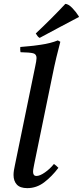

<svg xmlns="http://www.w3.org/2000/svg" viewBox="-20 -961 428 993"><path d="M259 -113Q272 -104 282 -93Q248 -48 208.5 -18Q169 12 121 12Q84 12 67 -6.5Q50 -25 50 -56Q50 -67 52 -80Q54 -93 57 -106L162 -617Q165 -631 167 -642.5Q169 -654 169 -661Q169 -681 151.5 -685.5Q134 -690 86 -691Q85 -698 84.5 -704.5Q84 -711 85 -718Q139 -722 190.5 -729.5Q242 -737 279 -752L292 -745Q282 -708 271.5 -664Q261 -620 250 -565L157 -112Q156 -105 153.5 -93.5Q151 -82 151 -72Q151 -63 155 -57Q159 -51 169 -51Q186 -51 212 -69Q238 -87 259 -113ZM388 -876V-873Q343 -850 290.5 -821.5Q238 -793 185 -765Q178 -769 174 -774.5Q170 -780 165 -788Q245 -863 318 -941Q334 -940 353.5 -920Q373 -900 388 -876Z"/></svg>

Font: Tiro Gurmukhi
Style: Italic
Weight: 400
Italic angle: -11°
Designer: Gurmukhi: John Hudson & Fiona Ross, assisted by Paul Hanslow. Latin: John Hudson with Paul Hanslow, assisted by Kaja Soj
Foundry: Tiro Typeworks Ltd.
Version: Version 1.52